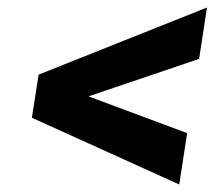

<svg xmlns="http://www.w3.org/2000/svg" viewBox="-20 -559 572 512"><path d="M65 -245 458 -67 479 -204 216 -302 511 -402 532 -539 83 -360Z"/></svg>

Font: Aerodynamic
Style: Obl
Weight: 500
Designer: Google
Version: Version 2.000980; 2014